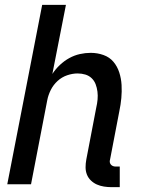

<svg xmlns="http://www.w3.org/2000/svg" viewBox="-20 -760 590 792"><path d="M474 12H440Q424 12 408.5 9.5Q393 7 379.5 1Q366 -5 355 -15.5Q344 -26 338.5 -40Q333 -54 333 -70Q333 -86 336 -102L377 -316Q381 -333 382.5 -349.5Q384 -366 382 -382Q380 -398 374.5 -412.5Q369 -427 358 -437.5Q347 -448 332 -452.5Q317 -457 300 -457Q279 -457 257 -449.5Q235 -442 217.5 -426Q200 -410 189.5 -389Q179 -368 175 -347L108 0H10L154 -740H252L196 -455Q209 -475 227 -492Q245 -509 266 -520.5Q287 -532 309.5 -537Q332 -542 354 -542Q382 -542 407 -533Q432 -524 448 -505Q464 -486 472 -461Q480 -436 481.5 -409.5Q483 -383 480.5 -355.5Q478 -328 472 -300L434 -102Q432 -96 433 -90.5Q434 -85 437.5 -81Q441 -77 446 -75Q451 -73 457 -73H474Z"/></svg>

Font: Lode Dark Term
Style: Bold Italic
Weight: 700
Italic angle: -11°
Monospace: yes
Designer: Belleve Invis
Foundry: Belleve Invis
Version: Version 29.2.0